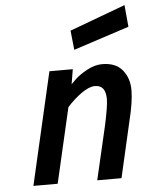

<svg xmlns="http://www.w3.org/2000/svg" viewBox="-54 -807 649 851"><g transform="rotate(-5 270.5 -381.5)"><path d="M245 -334 168 0H60L175 -500H279L268 -434L287 -453Q306 -472 341.5 -491.5Q377 -511 410 -511Q471 -511 500.5 -474.5Q530 -438 530 -385.5Q530 -333 509 -249L452 0H344L400 -241Q418 -325 418 -355Q418 -385 406.5 -401Q395 -417 369.5 -417Q344 -417 309 -392Q274 -367 245 -334ZM293 -585 284 -671 532 -763 541 -666Z"/></g></svg>

Font: Titillium Web
Style: SemiBold Italic
Weight: 600
Italic angle: -13°
Version: Version 1.001;PS 57.000;hotconv 1.0.70;makeotf.lib2.5.55311